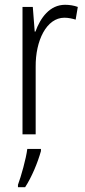

<svg xmlns="http://www.w3.org/2000/svg" viewBox="-20 -561 356 802"><path d="M252 -541C188 -541 149 -487 128 -429H125L117 -532H74V0H129V-282C128 -391 174 -487 249 -487C266 -487 283 -483 296 -479L305 -532C289 -538 270 -541 252 -541ZM151 70V61H94C89 102 68 176 55 211V221H85C113 178 138 117 151 70Z"/></svg>

Font: Noto Sans Gujarati Condensed Light
Style: Regular
Weight: 300
Width: 3
Designer: Jelle Bosma - Monotype Design Team, Universal Thirst
Foundry: Monotype Imaging Inc.
Version: Version 2.106